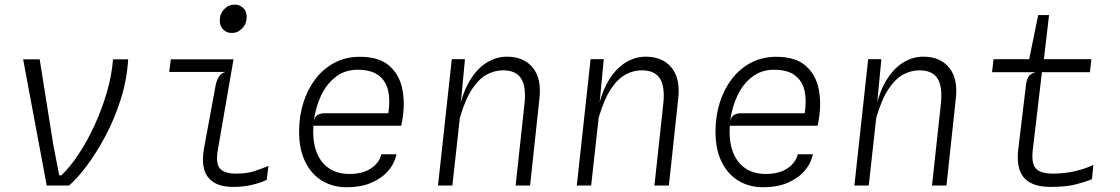

<svg xmlns="http://www.w3.org/2000/svg" viewBox="-20 -802 4840 830"><path d="M182 0 80 -545.5H151.5L210.5 -175.5L236 -44H245Q281.5 -78 319 -134.2Q356.5 -190.5 388.5 -260Q420.5 -329.5 442 -403.2Q463.5 -477 468.5 -545.5H534Q529 -458.5 502.5 -374.2Q476 -290 437 -216.2Q398 -142.5 356 -86.5Q314 -30.5 278.5 0Z M982 -659.5Q959 -659.5 944.5 -674.8Q930 -690 930 -713Q930 -742 948.8 -762Q967.5 -782 994.5 -782Q1017 -782 1031.8 -767.2Q1046.5 -752.5 1046.5 -728.5Q1046.5 -700 1027.5 -679.8Q1008.5 -659.5 982 -659.5ZM989 6Q934 6 902.8 -14.5Q871.5 -35 862 -72Q852.5 -109 861.5 -158.5L911.5 -429.5Q916.5 -456.5 927.5 -472.2Q938.5 -488 956 -491H711.5L718.5 -545.5H989.5L921.5 -153Q912 -97 930.2 -74.2Q948.5 -51.5 1001.5 -51.5Q1045.5 -51.5 1077.5 -61.5Q1109.5 -71.5 1140.5 -85L1133 -24.5Q1110 -13 1071.8 -3.5Q1033.5 6 989 6Z M1479.5 7.5Q1419.5 7.5 1373 -20.2Q1326.5 -48 1299.8 -101.8Q1273 -155.5 1273 -233Q1273 -298.5 1291 -356.8Q1309 -415 1343.2 -460Q1377.5 -505 1426.2 -530.8Q1475 -556.5 1536 -556.5Q1621 -556.5 1665.8 -515.2Q1710.5 -474 1721.2 -406.2Q1732 -338.5 1714.5 -258.5H1335Q1330.5 -194 1347.5 -147.2Q1364.5 -100.5 1401 -75.2Q1437.5 -50 1490.5 -50Q1549 -50 1584.8 -74.8Q1620.5 -99.5 1628.5 -135H1694Q1685.5 -94.5 1657 -62.2Q1628.5 -30 1583.5 -11.2Q1538.5 7.5 1479.5 7.5ZM1336.5 -278Q1342 -300 1355 -306.2Q1368 -312.5 1385.5 -312.5H1658.5Q1667.5 -367.5 1658 -409.8Q1648.5 -452 1616.5 -476.2Q1584.5 -500.5 1526 -500.5Q1471.5 -500.5 1431.8 -470Q1392 -439.5 1368 -389Q1344 -338.5 1336.5 -278Z M1873.5 0 1933 -546H1990L1965 -282H1957Q1969.5 -375 2001.2 -436Q2033 -497 2077.2 -527Q2121.5 -557 2171 -557Q2244 -557 2282.8 -510Q2321.5 -463 2312 -376.5L2271.5 0H2209L2247 -350Q2255.5 -426 2233.2 -462Q2211 -498 2154 -498Q2119.5 -498 2085.8 -480.5Q2052 -463 2022 -418.8Q1992 -374.5 1968 -293.5L1935.5 0Z M2473.5 0 2533 -546H2590L2565 -282H2557Q2569.5 -375 2601.2 -436Q2633 -497 2677.2 -527Q2721.5 -557 2771 -557Q2844 -557 2882.8 -510Q2921.5 -463 2912 -376.5L2871.5 0H2809L2847 -350Q2855.5 -426 2833.2 -462Q2811 -498 2754 -498Q2719.5 -498 2685.8 -480.5Q2652 -463 2622 -418.8Q2592 -374.5 2568 -293.5L2535.5 0Z M3279.5 7.5Q3219.5 7.5 3173 -20.2Q3126.5 -48 3099.8 -101.8Q3073 -155.5 3073 -233Q3073 -298.5 3091 -356.8Q3109 -415 3143.2 -460Q3177.5 -505 3226.2 -530.8Q3275 -556.5 3336 -556.5Q3421 -556.5 3465.8 -515.2Q3510.5 -474 3521.2 -406.2Q3532 -338.5 3514.5 -258.5H3135Q3130.5 -194 3147.5 -147.2Q3164.5 -100.5 3201 -75.2Q3237.5 -50 3290.5 -50Q3349 -50 3384.8 -74.8Q3420.5 -99.5 3428.5 -135H3494Q3485.5 -94.5 3457 -62.2Q3428.5 -30 3383.5 -11.2Q3338.5 7.5 3279.5 7.5ZM3136.5 -278Q3142 -300 3155 -306.2Q3168 -312.5 3185.5 -312.5H3458.5Q3467.5 -367.5 3458 -409.8Q3448.5 -452 3416.5 -476.2Q3384.5 -500.5 3326 -500.5Q3271.5 -500.5 3231.8 -470Q3192 -439.5 3168 -389Q3144 -338.5 3136.5 -278Z M3673.5 0 3733 -546H3790L3765 -282H3757Q3769.5 -375 3801.2 -436Q3833 -497 3877.2 -527Q3921.5 -557 3971 -557Q4044 -557 4082.8 -510Q4121.5 -463 4112 -376.5L4071.5 0H4009L4047 -350Q4055.5 -426 4033.2 -462Q4011 -498 3954 -498Q3919.5 -498 3885.8 -480.5Q3852 -463 3822 -418.8Q3792 -374.5 3768 -293.5L3735.5 0Z M4521.5 6Q4476.5 6 4447.5 -5.8Q4418.5 -17.5 4402.5 -39Q4386.5 -60.5 4382 -90.8Q4377.5 -121 4382 -158.5L4415.5 -436.5Q4417.5 -453 4422.5 -463.8Q4427.5 -474.5 4436.2 -480.8Q4445 -487 4457 -490L4429.5 -524L4429 -545.5L4468 -737H4515L4490 -524L4486 -505L4444.5 -153Q4438 -96.5 4457.5 -74Q4477 -51.5 4532.5 -51.5Q4583 -51.5 4629 -62.5Q4675 -73.5 4706.5 -89L4700.5 -27.5Q4677.5 -17.5 4634.2 -5.8Q4591 6 4521.5 6ZM4268.5 -490 4275 -546H4698L4691.5 -490Z"/></svg>

Font: Spline Sans Mono Light
Style: Italic
Weight: 300
Italic angle: -4°
Monospace: yes
Version: Version 1.004